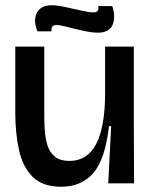

<svg xmlns="http://www.w3.org/2000/svg" viewBox="-20 -696 572 729"><path d="M212 13Q142 13 104.5 -24Q67 -61 52.5 -125Q38 -189 38 -269V-519H148V-277Q148 -243 149.5 -209Q151 -175 159.5 -146.5Q168 -118 188 -101.5Q208 -85 244 -85Q379 -85 379 -343V-519H488V-258L489 0H391L402 -217H394Q379 -90 334 -38.5Q289 13 212 13ZM352 -572Q329 -572 297 -579Q265 -586 236.5 -593.5Q208 -601 194 -601Q182 -601 178 -594Q174 -587 176 -577H122Q105 -620 120.5 -648Q136 -676 176 -676Q197 -676 229 -669Q261 -662 290.5 -655.5Q320 -649 334 -649Q358 -649 353 -673H406Q420 -632 407.5 -602Q395 -572 352 -572Z"/></svg>

Font: Bricolage Grotesque 48pt Medium
Style: Regular
Weight: 500
Designer: Mathieu Triay
Foundry: Atelier Triay
Version: Version 1.000; ttfautohint (v1.8.4.7-5d5b);gftools[0.9.32]